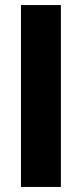

<svg xmlns="http://www.w3.org/2000/svg" viewBox="-20 -740 324 760"><path d="M63 0V-720H221V0Z"/></svg>

Font: Bricolage Grotesque 10pt ExtraBold
Style: Regular
Weight: 800
Designer: Mathieu Triay
Foundry: Atelier Triay
Version: Version 1.000; ttfautohint (v1.8.4.7-5d5b);gftools[0.9.32]